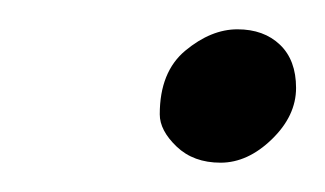

<svg xmlns="http://www.w3.org/2000/svg" viewBox="-20 -366 222 131"><path d="M89 -288Q89 -317 106.5 -331.5Q124 -346 142 -346Q160 -346 171 -335.5Q182 -325 182 -306Q182 -287 165.5 -271Q149 -255 130.5 -255Q112 -255 100.5 -266Q89 -277 89 -288Z"/></svg>

Font: Economica
Style: Italic
Weight: 400
Designer: Vicente Lamonaca
Foundry: Vicente Lamonaca
Version: Version 1.100